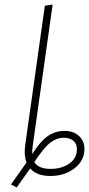

<svg xmlns="http://www.w3.org/2000/svg" viewBox="-20 -759 389 839"><path d="M262 -187Q301 -187 325 -165Q349 -143 349 -108Q349 -57 305.5 -23.5Q262 10 200 10Q140 10 112 -23L53 60L28 47L96 -49Q84 -79 90 -124L176 -734L210 -739L123 -122Q120 -99 121 -86Q154 -139 187 -163Q220 -187 262 -187ZM202 -21Q249 -21 282.5 -44Q316 -67 316 -107Q316 -131 300.5 -144Q285 -157 259 -157Q227 -157 199 -135Q171 -113 130 -51Q147 -21 202 -21Z"/></svg>

Font: Fira Sans UltraLight
Style: Italic
Weight: 200
Italic angle: -8°
Designer: Carrois Corporate & Edenspiekermann AG
Foundry: Carrois Corporate GbR & Edenspiekermann AG
Version: Version 4.203;PS 004.203;hotconv 1.0.88;makeotf.lib2.5.64775